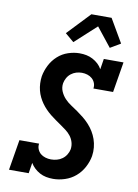

<svg xmlns="http://www.w3.org/2000/svg" viewBox="-104 -1048 809 1124"><g transform="rotate(10 300.0 -486.0)"><path d="M292 8Q270 8 250 4Q230 0 212.5 -9.5Q195 -19 180.5 -32.5Q166 -46 156 -63L146 0H29L59 -181H176Q173 -164 179.5 -148Q186 -132 198 -122Q210 -112 226.5 -107Q243 -102 260 -102Q277 -102 294.5 -106.5Q312 -111 327 -122Q342 -133 351.5 -149Q361 -165 364 -181Q367 -203 361 -223Q355 -243 342.5 -259Q330 -275 314 -287Q298 -299 281.5 -310.5Q265 -322 248.5 -333.5Q232 -345 216.5 -357.5Q201 -370 187 -384.5Q173 -399 161.5 -415Q150 -431 141 -449.5Q132 -468 127 -488Q122 -508 121 -529.5Q120 -551 123 -572Q129 -606 145.5 -638.5Q162 -671 189 -695.5Q216 -720 250.5 -731.5Q285 -743 318 -743Q340 -743 359.5 -739Q379 -735 397 -725.5Q415 -716 429.5 -702.5Q444 -689 453 -672L463 -735H580L550 -554H433Q436 -571 430 -586.5Q424 -602 412 -612.5Q400 -623 384 -628Q368 -633 351 -633Q334 -633 317.5 -628Q301 -623 287 -612Q273 -601 264.5 -585.5Q256 -570 253 -554Q249 -528 259 -505Q269 -482 285.5 -464.5Q302 -447 322 -434Q342 -421 362 -407Q382 -393 400.5 -378Q419 -363 435.5 -345Q452 -327 464.5 -306.5Q477 -286 485 -263Q493 -240 495.5 -214.5Q498 -189 494 -163Q488 -129 470.5 -96Q453 -63 425 -39Q397 -15 361.5 -3.5Q326 8 292 8ZM270 -801 218 -845 346 -980H466L547 -841L486 -805L397 -917Z"/></g></svg>

Font: Iosevka Etoile Extrabold
Style: Italic
Weight: 800
Italic angle: -9°
Designer: Belleve Invis
Foundry: Belleve Invis
Version: Version 22.1.2; ttfautohint (v1.8.4)